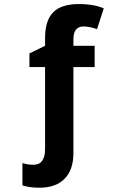

<svg xmlns="http://www.w3.org/2000/svg" viewBox="-20 -692 570 936"><path d="M337.9 54.7Q337.9 135.3 295.2 179.2Q252.4 223.1 172.9 223.1Q124 223.1 89.4 211.9V103Q116.2 111.3 143.1 111.3Q199.7 111.3 199.7 34.7V-365.2H123.5V-431.6L199.7 -468.8V-505.9Q199.7 -591.8 239.3 -632.1Q278.8 -672.4 366.7 -672.4Q435.1 -672.4 485.8 -651.4L453.1 -549.8Q416 -563 387.2 -563Q337.9 -563 337.9 -500.5V-468.8H441.4V-365.2H337.9Z"/></svg>

Font: Bpm'online Open Sans
Style: Bold
Weight: 700
Foundry: Ascender Corporation
Version: Version 1.10